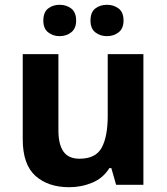

<svg xmlns="http://www.w3.org/2000/svg" viewBox="-20 -772 697 802"><path d="M579 -546V0H465L445 -70H437Q411 -28 365.5 -9Q320 10 269 10Q181 10 128 -37.5Q75 -85 75 -190V-546H224V-227Q224 -169 245 -139Q266 -109 312 -109Q380 -109 405 -155.5Q430 -202 430 -289V-546ZM161 -686Q161 -721 181 -736.5Q201 -752 229 -752Q257 -752 277.5 -736.5Q298 -721 298 -686Q298 -653 277.5 -637Q257 -621 229 -621Q201 -621 181 -637Q161 -653 161 -686ZM358 -686Q358 -721 378 -736.5Q398 -752 427 -752Q455 -752 475.5 -736.5Q496 -721 496 -686Q496 -653 475.5 -637Q455 -621 427 -621Q398 -621 378 -637Q358 -653 358 -686Z"/></svg>

Font: Noto Sans Kayah Li
Style: Bold
Weight: 700
Designer: Monotype Design Team, Sérgio Martins
Foundry: Monotype Imaging Inc.
Version: Version 2.002; ttfautohint (v1.8.4.7-5d5b)